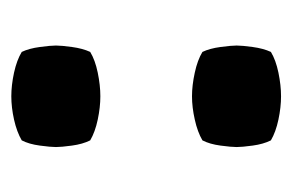

<svg xmlns="http://www.w3.org/2000/svg" viewBox="-107 -387 505 331"><g transform="rotate(-90 145.5 -221.5)"><path d="M57.5 -66Q57.5 -75 60 -93.8Q62.5 -112.5 69 -125Q83.5 -133.5 104.8 -138.2Q126 -143 145 -143Q164 -143 185.8 -138.2Q207.5 -133.5 221.5 -125Q227.5 -112.5 230 -93.8Q232.5 -75 232.5 -66Q232.5 -57 230 -38.5Q227.5 -20 221.5 -7Q207.5 1.5 185.8 6Q164 10.5 145 10.5Q126 10.5 104.8 6Q83.5 1.5 69 -7Q62.5 -20 60 -38.5Q57.5 -57 57.5 -66ZM57.5 -377.5Q57.5 -386.5 60 -405.2Q62.5 -424 69 -436.5Q83.5 -445 104.8 -449.8Q126 -454.5 145 -454.5Q164 -454.5 185.8 -449.8Q207.5 -445 221.5 -436.5Q227.5 -424 230 -405.2Q232.5 -386.5 232.5 -377.5Q232.5 -368.5 230 -350Q227.5 -331.5 221.5 -318.5Q207.5 -310 185.8 -305.5Q164 -301 145 -301Q126 -301 104.8 -305.5Q83.5 -310 69 -318.5Q62.5 -331.5 60 -350Q57.5 -368.5 57.5 -377.5Z"/></g></svg>

Font: Signika Negative Light
Style: Bold
Weight: 700
Version: Version 2.001